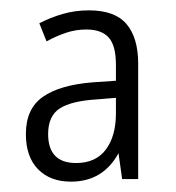

<svg xmlns="http://www.w3.org/2000/svg" viewBox="-20 -742 340 371"><path d="M152 -722Q202 -722 224.5 -695.5Q247 -669 247 -619V-396H216L209 -446Q179 -391 117 -391Q77 -391 53.5 -415Q30 -439 30 -483Q30 -532 63 -555Q96 -578 160 -583L204 -586V-617Q204 -654 190 -669.5Q176 -685 147 -685Q126 -685 107 -678.5Q88 -672 70 -662L56 -697Q77 -708 101 -715Q125 -722 152 -722ZM168 -550Q118 -547 95.5 -532.5Q73 -518 73 -483Q73 -427 127 -427Q165 -427 184.5 -453Q204 -479 204 -523V-553Z"/></svg>

Font: Noto Sans Telugu Condensed Light
Style: Regular
Weight: 300
Width: 3
Designer: Jelle Bosma - Monotype Design Team
Foundry: Monotype Imaging Inc.
Version: Version 2.005; ttfautohint (v1.8.4.7-5d5b)